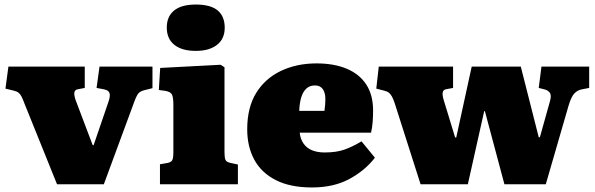

<svg xmlns="http://www.w3.org/2000/svg" viewBox="-20 -811 2617 845"><path d="M231 0 87 -357Q80 -376 74.5 -386.5Q69 -397 61.5 -403Q54 -409 41 -412L4 -421L17 -518H353V-424L322 -418Q310 -416 307.5 -405Q305 -394 313 -370L388 -172H392L458 -365Q466 -389 462 -401.5Q458 -414 437 -418L405 -424L418 -518H651V-423L619 -415Q601 -411 592 -403Q583 -395 572 -366L437 0Z M684 0V-88L718 -94Q733 -97 738 -106Q743 -115 743 -141V-349Q743 -382 737 -394.5Q731 -407 708 -411L679 -415L685 -512L951 -526L968 -515V-141Q968 -118 972 -108Q976 -98 994 -94L1027 -87V0ZM842 -587Q781 -587 747.5 -613.5Q714 -640 714 -690Q714 -738 746 -764.5Q778 -791 842 -791Q907 -791 938 -765Q969 -739 969 -689Q969 -640 935 -613.5Q901 -587 842 -587Z M1353 14Q1257 14 1193.5 -18.5Q1130 -51 1099 -108.5Q1068 -166 1068 -242Q1068 -338 1107.5 -402Q1147 -466 1216.5 -499Q1286 -532 1373 -532Q1450 -532 1506 -508.5Q1562 -485 1592 -439Q1622 -393 1622 -324Q1622 -299 1620 -273.5Q1618 -248 1613 -227H1299Q1302 -199 1316 -179Q1330 -159 1353.5 -149.5Q1377 -140 1409 -140Q1461 -140 1497 -153Q1533 -166 1571 -189L1630 -117Q1587 -61 1518 -23.5Q1449 14 1353 14ZM1297 -323H1408Q1410 -338 1411 -350.5Q1412 -363 1412 -375Q1412 -403 1400.5 -419Q1389 -435 1366 -435Q1342 -435 1327 -420Q1312 -405 1305 -380Q1298 -355 1297 -323Z M1831 0 1717 -357Q1711 -375 1705 -386Q1699 -397 1691.5 -403Q1684 -409 1671 -412L1636 -421L1647 -518H1974V-424L1942 -418Q1931 -416 1928.5 -404.5Q1926 -393 1933 -370L1983 -206H1988L2056 -518H2272L2351 -207H2356L2400 -364Q2408 -391 2400 -402.5Q2392 -414 2375 -418L2351 -424L2363 -518H2573V-424L2542 -418Q2523 -415 2508.5 -400.5Q2494 -386 2482 -345L2382 0H2200L2114 -322H2111L2039 0Z"/></svg>

Font: Literata 18pt Black
Style: Regular
Weight: 900
Designer: Latin by Veronika Burian and Jose Scaglione. Greek by Irene Vlachou. Cyrillic by Vera Evstafieva.
Foundry: TypeTogether
Version: Version 3.103;gftools[0.9.29]